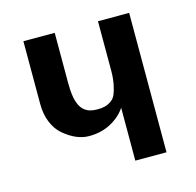

<svg xmlns="http://www.w3.org/2000/svg" viewBox="-83 -610 713 697"><g transform="rotate(-15 273.5 -262.0)"><path d="M342.8 -523.9V-336.4C342.8 -316.9 340.8 -300.3 337.9 -285.6C335 -271 331.5 -259.3 327.6 -250.5C323.7 -241.7 318.4 -234.9 310.5 -229.5C302.7 -224.1 294.4 -220.2 286.6 -218.3C278.8 -216.3 269.5 -215.3 259.3 -215.3C249 -215.3 239.7 -216.3 232.4 -218.3C225.1 -220.2 217.8 -223.6 210.9 -229C204.1 -234.4 198.7 -241.2 194.3 -250C189.9 -258.8 186 -270.5 183.6 -285.2C181.2 -299.8 180.2 -316.4 180.2 -335.9V-376V-523.9H62.5V-377.9V-288.1C62.5 -263.2 66.4 -240.2 74.7 -219.7C83 -199.2 94.7 -182.1 109.9 -169.4C125 -156.7 140.6 -146.5 156.7 -139.6C172.9 -132.8 188.5 -129.4 204.6 -129.4C234.9 -129.4 262.2 -135.7 286.6 -148.9C311 -162.1 329.6 -178.7 342.8 -198.7V0H460V-523.9Z"/></g></svg>

Font: Tuffy
Style: Bold
Weight: 700
Designer: Thatcher Ulrich, Karoly Barta, Michael Everson
Version: Version 001.270